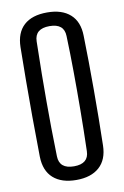

<svg xmlns="http://www.w3.org/2000/svg" viewBox="-91 -861 592 920"><g transform="rotate(-10 205.0 -400.5)"><path d="M205 7.5Q133 7.5 92.8 -28.2Q52.5 -64 51 -133Q49.5 -238 49 -329.5Q48.5 -421 49.2 -504Q50 -587 51 -666.5Q52.5 -735.5 91.8 -771.5Q131 -807.5 205 -807.5Q277 -807.5 317.2 -771.5Q357.5 -735.5 358.5 -666.5Q360 -607 360.8 -540.2Q361.5 -473.5 361.5 -404.2Q361.5 -335 360.8 -266.2Q360 -197.5 358.5 -133Q357 -64.5 316.8 -28.5Q276.5 7.5 205 7.5ZM205 -59Q276 -59 277.5 -119.5Q280.5 -222 281.2 -318.5Q282 -415 281.2 -505.5Q280.5 -596 277.5 -680Q276 -741 205 -741Q133.5 -741 132 -680Q130 -591.5 129.2 -520.8Q128.5 -450 128.5 -387.2Q128.5 -324.5 129.2 -260.2Q130 -196 132 -120.5Q133.5 -59 205 -59Z"/></g></svg>

Font: Big Shoulders Text Thin
Style: Regular
Weight: 400
Version: Version 2.002